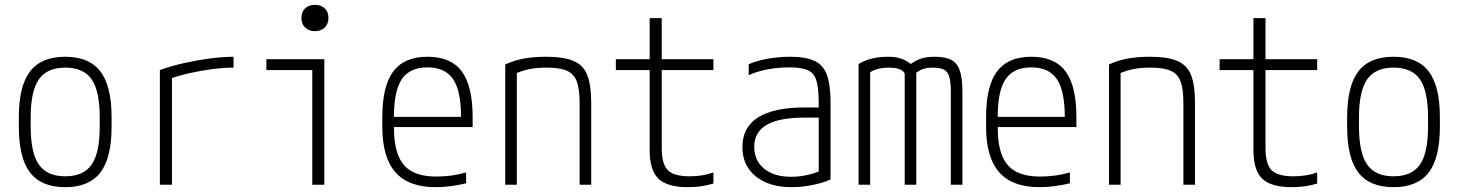

<svg xmlns="http://www.w3.org/2000/svg" viewBox="-20 -765 6040 795"><path d="M250 10Q151 10 104.5 -50.5Q58 -111 58 -240V-280Q58 -409 104.5 -469.5Q151 -530 250 -530Q349 -530 395.5 -469.5Q442 -409 442 -280V-240Q442 -111 395.5 -50.5Q349 10 250 10ZM250 -35Q326 -35 359.5 -83.5Q393 -132 393 -242V-278Q393 -388 359.5 -436.5Q326 -485 250 -485Q175 -485 141 -436.5Q107 -388 107 -278V-242Q107 -132 141 -83.5Q175 -35 250 -35Z M642 -475Q689 -492 743 -504Q797 -516 850 -523Q903 -530 947 -530V-485Q907 -485 860.5 -479Q814 -473 766.5 -462.5Q719 -452 679 -437L692 -462V0H642Z M1273 0V-475H1083V-520H1323V0ZM1284 -636Q1259 -636 1243.5 -651Q1228 -666 1228 -690Q1228 -716 1243.5 -730.5Q1259 -745 1284 -745Q1309 -745 1324.5 -730.5Q1340 -716 1340 -690Q1340 -666 1324.5 -651Q1309 -636 1284 -636Z M1784 10Q1672 10 1617.5 -51.5Q1563 -113 1563 -240V-280Q1563 -409 1608.5 -469.5Q1654 -530 1750 -530Q1847 -530 1892 -469.5Q1937 -409 1937 -280V-239H1587V-281H1903L1889 -265V-279Q1889 -389 1856 -437.5Q1823 -486 1750 -486Q1677 -486 1644 -437.5Q1611 -389 1611 -279V-241Q1611 -167 1629 -121.5Q1647 -76 1686 -55Q1725 -34 1787 -34Q1817 -34 1848 -38Q1879 -42 1910 -51V-6Q1881 1 1848 5.5Q1815 10 1784 10Z M2072 -498Q2108 -515 2149 -522.5Q2190 -530 2242 -530Q2313 -530 2354 -513Q2395 -496 2411.5 -454.5Q2428 -413 2428 -340V0H2380V-338Q2380 -397 2368 -428.5Q2356 -460 2326.5 -472.5Q2297 -485 2242 -485Q2215 -485 2191.5 -482Q2168 -479 2146.5 -472.5Q2125 -466 2102 -454L2120 -486V0H2072Z M2828 10Q2743 10 2706.5 -25Q2670 -60 2670 -143V-475H2530V-520H2670V-690H2720V-520H2934V-475H2720V-152Q2720 -86 2745 -60.5Q2770 -35 2836 -35Q2863 -35 2887.5 -39Q2912 -43 2934 -51V-5Q2908 3 2882 6.5Q2856 10 2828 10Z M3258 10Q3164 10 3109 -35Q3054 -80 3054 -156Q3054 -238 3119 -279Q3184 -320 3312 -320H3394V-278H3312Q3206 -278 3154.5 -248Q3103 -218 3103 -157Q3103 -100 3144 -66.5Q3185 -33 3256 -33Q3292 -33 3327.5 -41.5Q3363 -50 3387 -63L3370 -31V-339Q3370 -399 3360.5 -431Q3351 -463 3324.5 -474.5Q3298 -486 3249 -486Q3218 -486 3188.5 -482.5Q3159 -479 3132 -472Q3105 -465 3080 -454V-499Q3114 -514 3159.5 -522Q3205 -530 3253 -530Q3316 -530 3352.5 -513Q3389 -496 3404 -454.5Q3419 -413 3419 -340V-22Q3389 -8 3344.5 1Q3300 10 3258 10Z M3535 0V-500Q3560 -515 3590 -522.5Q3620 -530 3658 -530Q3688 -530 3710.5 -522.5Q3733 -515 3751 -500Q3775 -517 3797 -523.5Q3819 -530 3850 -530Q3894 -530 3919 -517Q3944 -504 3954.5 -472Q3965 -440 3965 -385V0H3917V-385Q3917 -426 3910.5 -447.5Q3904 -469 3888 -477Q3872 -485 3842 -485Q3821 -485 3806 -480.5Q3791 -476 3774 -464V0H3726V-458Q3726 -463 3719.5 -469.5Q3713 -476 3698.5 -480.5Q3684 -485 3660 -485Q3614 -485 3583 -466V0Z M4284 10Q4172 10 4117.5 -51.5Q4063 -113 4063 -240V-280Q4063 -409 4108.5 -469.5Q4154 -530 4250 -530Q4347 -530 4392 -469.5Q4437 -409 4437 -280V-239H4087V-281H4403L4389 -265V-279Q4389 -389 4356 -437.5Q4323 -486 4250 -486Q4177 -486 4144 -437.5Q4111 -389 4111 -279V-241Q4111 -167 4129 -121.5Q4147 -76 4186 -55Q4225 -34 4287 -34Q4317 -34 4348 -38Q4379 -42 4410 -51V-6Q4381 1 4348 5.5Q4315 10 4284 10Z M4572 -498Q4608 -515 4649 -522.5Q4690 -530 4742 -530Q4813 -530 4854 -513Q4895 -496 4911.5 -454.5Q4928 -413 4928 -340V0H4880V-338Q4880 -397 4868 -428.5Q4856 -460 4826.5 -472.5Q4797 -485 4742 -485Q4715 -485 4691.5 -482Q4668 -479 4646.5 -472.5Q4625 -466 4602 -454L4620 -486V0H4572Z M5328 10Q5243 10 5206.5 -25Q5170 -60 5170 -143V-475H5030V-520H5170V-690H5220V-520H5434V-475H5220V-152Q5220 -86 5245 -60.5Q5270 -35 5336 -35Q5363 -35 5387.5 -39Q5412 -43 5434 -51V-5Q5408 3 5382 6.5Q5356 10 5328 10Z M5750 10Q5651 10 5604.5 -50.5Q5558 -111 5558 -240V-280Q5558 -409 5604.5 -469.5Q5651 -530 5750 -530Q5849 -530 5895.5 -469.5Q5942 -409 5942 -280V-240Q5942 -111 5895.5 -50.5Q5849 10 5750 10ZM5750 -35Q5826 -35 5859.5 -83.5Q5893 -132 5893 -242V-278Q5893 -388 5859.5 -436.5Q5826 -485 5750 -485Q5675 -485 5641 -436.5Q5607 -388 5607 -278V-242Q5607 -132 5641 -83.5Q5675 -35 5750 -35Z"/></svg>

Font: M PLUS Code Latin Light
Style: Regular
Weight: 300
Designer: Coji Morishita
Foundry: UNDERFOREST DESIGN
Version: Version 1.002; ttfautohint (v1.8.3)